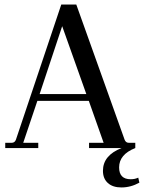

<svg xmlns="http://www.w3.org/2000/svg" viewBox="-20 -650 632 843"><path d="M3 0V-23H31Q45 -23 50 -37L249 -630H315L527 -37Q532 -23 546 -23H574V0Q503 28 503 85Q503 137 554 137Q572 137 587 130L592 152Q554 173 513 173Q475 173 453.5 153.5Q432 134 432 100Q432 32 514 0H371V-23H435L370 -207H144L82 -23H148V0ZM154 -237H359L253 -535Z"/></svg>

Font: Arapey
Style: Regular
Weight: 400
Designer: Eduardo Rodriguez Tunni
Foundry: Eduardo Rodriguez Tunni
Version: Version 4.000